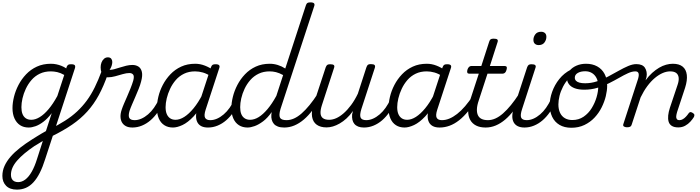

<svg xmlns="http://www.w3.org/2000/svg" viewBox="-57 -1055 5883 1614"><path d="M85 539Q26 539 -5.5 507Q-37 475 -37 424Q-37 380 -19 340Q-1 300 32 262Q65 224 111 188Q157 152 214 116Q234 104 252.5 92Q271 80 291 68.5Q311 57 329 47L378 -104Q343 -58 308 -31.5Q273 -5 241.5 6Q210 17 184 17Q142 17 112 -2.5Q82 -22 65 -59Q48 -96 48 -146Q48 -190 60.5 -241Q73 -292 98.5 -341Q124 -390 162.5 -430.5Q201 -471 253 -495Q305 -519 371 -519Q394 -519 416 -514.5Q438 -510 459.5 -501.5Q481 -493 500 -480L503 -492Q509 -506 516.5 -510.5Q524 -515 540 -515Q565 -515 571.5 -506.5Q578 -498 573 -482L323 282Q302 349 277.5 397.5Q253 446 224 477.5Q195 509 160.5 524Q126 539 85 539ZM95 476Q127 476 156 454Q185 432 210 388Q235 344 255 279L303 130Q291 137 279 144.5Q267 152 255.5 159Q244 166 232 173Q186 204 149.5 234.5Q113 265 87 295Q61 325 48 354.5Q35 384 35 415Q35 434 42 448Q49 462 63 469Q77 476 95 476ZM206 -48Q240 -48 277 -70.5Q314 -93 351.5 -137.5Q389 -182 425 -248L483 -425Q451 -443 423.5 -449Q396 -455 370 -455Q318 -455 277.5 -435.5Q237 -416 208 -382.5Q179 -349 160 -308.5Q141 -268 132 -228Q123 -188 123 -154Q123 -120 132 -97Q141 -74 159.5 -61Q178 -48 206 -48Z M378 91Q366 97 359.5 90Q353 83 351 70.5Q349 58 352 46.5Q355 35 365 30Q434 -5 490 -40.5Q546 -76 591 -118Q636 -160 672.5 -209.5Q709 -259 739.5 -321Q770 -383 798 -459Q802 -472 812.5 -474Q823 -476 833 -470.5Q843 -465 848.5 -455Q854 -445 850 -433Q815 -332 773.5 -255.5Q732 -179 677 -118Q622 -57 549 -7Q476 43 378 91Z M1057 17Q1024 17 1002.5 6Q981 -5 969 -25Q957 -45 956 -73Q955 -101 966 -133Q973 -155 985.5 -184Q998 -213 1012.5 -246Q1027 -279 1040.5 -313Q1054 -347 1063 -377Q1073 -414 1062.5 -427.5Q1052 -441 1031 -441Q1006 -441 975 -432Q944 -423 911.5 -414Q879 -405 850 -405Q830 -405 816 -416.5Q802 -428 795.5 -446.5Q789 -465 789 -489Q789 -510 796 -529Q803 -548 817 -560.5Q831 -573 850 -573Q869 -573 878 -561.5Q887 -550 887 -534Q887 -519 881 -500.5Q875 -482 864 -468Q880 -467 902.5 -473Q925 -479 951 -487.5Q977 -496 1004 -502.5Q1031 -509 1056 -509Q1085 -509 1106.5 -495.5Q1128 -482 1135.5 -451Q1143 -420 1129 -369Q1122 -341 1108.5 -307.5Q1095 -274 1080.5 -240.5Q1066 -207 1053 -177Q1040 -147 1032 -123Q1020 -82 1030 -63.5Q1040 -45 1075 -45Q1087 -45 1092 -35.5Q1097 -26 1095 -14Q1093 -2 1083.5 7.5Q1074 17 1057 17Z M1056 17Q1044 17 1038 7.5Q1032 -2 1034.5 -14Q1037 -26 1047 -35.5Q1057 -45 1075 -45Q1103 -45 1131.5 -57.5Q1160 -70 1187.5 -93.5Q1215 -117 1237.5 -149Q1260 -181 1278 -219Q1282 -232 1293 -231.5Q1304 -231 1312 -222.5Q1320 -214 1316 -202Q1298 -154 1270 -113.5Q1242 -73 1208.5 -44Q1175 -15 1136 1Q1097 17 1056 17Z M1397 17Q1355 17 1324.5 -2.5Q1294 -22 1278 -59Q1262 -96 1262 -146Q1262 -190 1274 -241Q1286 -292 1311.5 -341Q1337 -390 1375.5 -430.5Q1414 -471 1466 -495Q1518 -519 1584 -519Q1625 -519 1665 -503.5Q1705 -488 1737 -464L1725 -408Q1682 -436 1648.5 -445.5Q1615 -455 1583 -455Q1531 -455 1490.5 -435.5Q1450 -416 1421 -382.5Q1392 -349 1373 -308.5Q1354 -268 1344.5 -228Q1335 -188 1335 -154Q1335 -120 1344.5 -97Q1354 -74 1372.5 -61Q1391 -48 1419 -48Q1454 -48 1492.5 -72.5Q1531 -97 1570.5 -145Q1610 -193 1646 -263L1664 -222Q1620 -129 1571 -77Q1522 -25 1477 -4Q1432 17 1397 17ZM1691 17Q1657 17 1635 5.5Q1613 -6 1602 -27.5Q1591 -49 1591 -78Q1591 -107 1602 -141L1716 -489Q1722 -505 1730 -510Q1738 -515 1754 -515Q1778 -515 1785 -506.5Q1792 -498 1786 -482L1672 -134Q1656 -85 1667 -65Q1678 -45 1710 -45Q1722 -45 1726.5 -35.5Q1731 -26 1729.5 -14Q1728 -2 1718.5 7.5Q1709 17 1691 17Z M1692 17Q1680 17 1674 7.5Q1668 -2 1670.5 -14Q1673 -26 1683 -35.5Q1693 -45 1711 -45Q1739 -45 1767.5 -57.5Q1796 -70 1823.5 -93.5Q1851 -117 1873.5 -149Q1896 -181 1914 -219Q1918 -232 1929 -231.5Q1940 -231 1948 -222.5Q1956 -214 1952 -202Q1934 -154 1906 -113.5Q1878 -73 1844.5 -44Q1811 -15 1772 1Q1733 17 1692 17Z M2024 17Q1982 17 1951.5 -2.5Q1921 -22 1904.5 -59Q1888 -96 1888 -146Q1888 -190 1900.5 -241Q1913 -292 1938.5 -341Q1964 -390 2002.5 -430.5Q2041 -471 2093 -495Q2145 -519 2211 -519Q2245 -519 2278.5 -508.5Q2312 -498 2341 -479L2514 -1009Q2519 -1025 2527 -1030Q2535 -1035 2552 -1035Q2576 -1035 2583 -1026.5Q2590 -1018 2584 -1002L2301 -139Q2286 -88 2296.5 -66.5Q2307 -45 2351 -45Q2361 -45 2365.5 -35.5Q2370 -26 2368 -14Q2366 -2 2357 7.5Q2348 17 2332 17Q2301 17 2279.5 9Q2258 1 2245.5 -13.5Q2233 -28 2227.5 -48Q2222 -68 2224 -91L2227 -113Q2192 -63 2154.5 -35Q2117 -7 2083.5 5Q2050 17 2024 17ZM2045 -48Q2081 -48 2117.5 -70.5Q2154 -93 2192 -138Q2230 -183 2266 -249L2323 -424Q2290 -442 2263 -448.5Q2236 -455 2210 -455Q2158 -455 2117.5 -435.5Q2077 -416 2047.5 -382.5Q2018 -349 1999 -308.5Q1980 -268 1971 -228Q1962 -188 1962 -154Q1962 -120 1971 -97Q1980 -74 1999 -61Q2018 -48 2045 -48Z M2333 17Q2321 17 2315 7.5Q2309 -2 2311.5 -14Q2314 -26 2324 -35.5Q2334 -45 2352 -45Q2383 -45 2414.5 -59Q2446 -73 2478.5 -101.5Q2511 -130 2545 -171.5Q2579 -213 2614 -267Q2622 -279 2632.5 -278Q2643 -277 2648.5 -268Q2654 -259 2648 -248Q2611 -183 2573.5 -133Q2536 -83 2497 -50Q2458 -17 2417 0Q2376 17 2333 17Z M2688 16Q2637 16 2605.5 -6.5Q2574 -29 2566.5 -73Q2559 -117 2579 -179L2681 -489Q2687 -505 2695 -510Q2703 -515 2719 -515Q2742 -515 2749.5 -507.5Q2757 -500 2751 -484L2649 -171Q2636 -131 2637.5 -103.5Q2639 -76 2657 -62Q2675 -48 2710 -48Q2739 -48 2769.5 -61.5Q2800 -75 2832 -103Q2864 -131 2894.5 -172Q2925 -213 2951 -267L3023 -489Q3029 -506 3036.5 -511Q3044 -516 3060 -516Q3084 -516 3091.5 -508.5Q3099 -501 3094 -485L2981 -139Q2965 -88 2974.5 -66.5Q2984 -45 3022 -45Q3034 -45 3038.5 -35.5Q3043 -26 3041 -14Q3039 -2 3029 7.5Q3019 17 3002 17Q2974 17 2954 9Q2934 1 2922 -13.5Q2910 -28 2905.5 -48Q2901 -68 2903 -93L2910 -122Q2884 -85 2856 -59.5Q2828 -34 2798.5 -17Q2769 0 2741.5 8Q2714 16 2688 16Z M3003 17Q2991 17 2985 7.5Q2979 -2 2981.5 -14Q2984 -26 2994 -35.5Q3004 -45 3022 -45Q3050 -45 3078.5 -57.5Q3107 -70 3134.5 -93.5Q3162 -117 3184.5 -149Q3207 -181 3225 -219Q3229 -232 3240 -231.5Q3251 -231 3259 -222.5Q3267 -214 3263 -202Q3245 -154 3217 -113.5Q3189 -73 3155.5 -44Q3122 -15 3083 1Q3044 17 3003 17Z M3344 17Q3302 17 3271.5 -2.5Q3241 -22 3225 -59Q3209 -96 3209 -146Q3209 -190 3221 -241Q3233 -292 3258.5 -341Q3284 -390 3322.5 -430.5Q3361 -471 3413 -495Q3465 -519 3531 -519Q3572 -519 3612 -503.5Q3652 -488 3684 -464L3672 -408Q3629 -436 3595.5 -445.5Q3562 -455 3530 -455Q3478 -455 3437.5 -435.5Q3397 -416 3368 -382.5Q3339 -349 3320 -308.5Q3301 -268 3291.5 -228Q3282 -188 3282 -154Q3282 -120 3291.5 -97Q3301 -74 3319.5 -61Q3338 -48 3366 -48Q3401 -48 3439.5 -72.5Q3478 -97 3517.5 -145Q3557 -193 3593 -263L3611 -222Q3567 -129 3518 -77Q3469 -25 3424 -4Q3379 17 3344 17ZM3638 17Q3604 17 3582 5.5Q3560 -6 3549 -27.5Q3538 -49 3538 -78Q3538 -107 3549 -141L3663 -489Q3669 -505 3677 -510Q3685 -515 3701 -515Q3725 -515 3732 -506.5Q3739 -498 3733 -482L3619 -134Q3603 -85 3614 -65Q3625 -45 3657 -45Q3669 -45 3673.5 -35.5Q3678 -26 3676.5 -14Q3675 -2 3665.5 7.5Q3656 17 3638 17Z M3639 17Q3627 17 3621 7.5Q3615 -2 3617.5 -14Q3620 -26 3630 -35.5Q3640 -45 3658 -45Q3689 -45 3720.5 -58Q3752 -71 3785.5 -97Q3819 -123 3853 -162.5Q3887 -202 3922 -256Q3931 -269 3941 -268Q3951 -267 3957 -257.5Q3963 -248 3957 -237Q3920 -171 3881 -123Q3842 -75 3802.5 -44Q3763 -13 3722 2Q3681 17 3639 17Z M4025 17Q3978 17 3945.5 0.5Q3913 -16 3896 -46.5Q3879 -77 3878.5 -120Q3878 -163 3896 -216L3968 -436H3885Q3875 -436 3871.5 -444Q3868 -452 3872 -468Q3877 -484 3885.5 -492Q3894 -500 3903 -500H3989L4055 -704Q4060 -720 4068 -725Q4076 -730 4093 -730Q4117 -730 4124 -722.5Q4131 -715 4125 -699L4061 -500H4187Q4198 -500 4202 -492.5Q4206 -485 4201 -468Q4197 -452 4188.5 -444Q4180 -436 4170 -436H4041L3968 -212Q3953 -169 3952 -137Q3951 -105 3961.5 -84.5Q3972 -64 3993 -54.5Q4014 -45 4044 -45Q4056 -45 4060.5 -35.5Q4065 -26 4063.5 -14Q4062 -2 4052 7.5Q4042 17 4025 17Z M4026 17Q4014 17 4008 7.5Q4002 -2 4004.5 -14Q4007 -26 4017 -35.5Q4027 -45 4045 -45Q4076 -45 4107.5 -59Q4139 -73 4171.5 -101.5Q4204 -130 4238 -171.5Q4272 -213 4307 -267Q4315 -279 4325.5 -278Q4336 -277 4341.5 -268Q4347 -259 4341 -248Q4304 -183 4266.5 -133Q4229 -83 4190 -50Q4151 -17 4110 0Q4069 17 4026 17Z M4352 17Q4318 17 4295 5.5Q4272 -6 4260.5 -28Q4249 -50 4249.5 -79.5Q4250 -109 4262 -146L4374 -489Q4380 -505 4388 -510Q4396 -515 4411 -515Q4435 -515 4442.5 -507Q4450 -499 4444 -484L4332 -139Q4315 -88 4324 -66.5Q4333 -45 4371 -45Q4383 -45 4388 -35.5Q4393 -26 4391 -14Q4389 -2 4379.5 7.5Q4370 17 4352 17ZM4471 -676Q4452 -676 4439.5 -687Q4427 -698 4427 -720Q4427 -745 4443 -766.5Q4459 -788 4492 -788Q4511 -788 4523.5 -777.5Q4536 -767 4536 -745Q4536 -720 4520 -698Q4504 -676 4471 -676Z M4352 17Q4340 17 4334 7.5Q4328 -2 4330.5 -14Q4333 -26 4343 -35.5Q4353 -45 4371 -45Q4399 -45 4427.5 -57.5Q4456 -70 4483.5 -93.5Q4511 -117 4533.5 -149Q4556 -181 4574 -219Q4578 -232 4589 -231.5Q4600 -231 4608 -222.5Q4616 -214 4612 -202Q4594 -154 4566 -113.5Q4538 -73 4504.5 -44Q4471 -15 4432 1Q4393 17 4352 17Z M4746 19Q4687 19 4646 -5.5Q4605 -30 4584.5 -73.5Q4564 -117 4564 -172Q4564 -225 4584.5 -283Q4605 -341 4644.5 -390.5Q4684 -440 4742.5 -470Q4801 -500 4878 -500Q4893 -500 4894.5 -491Q4896 -482 4891 -472.5Q4886 -463 4875 -463Q4828 -463 4790 -444.5Q4752 -426 4724 -395.5Q4696 -365 4676 -326.5Q4656 -288 4646.5 -249Q4637 -210 4637 -177Q4637 -136 4651 -106.5Q4665 -77 4691.5 -61.5Q4718 -46 4754 -46Q4808 -46 4849 -74Q4890 -102 4917 -146Q4944 -190 4958 -238Q4972 -286 4972 -328Q4972 -371 4957.5 -399Q4943 -427 4918.5 -441.5Q4894 -456 4863 -456Q4848 -456 4841 -465.5Q4834 -475 4835 -487.5Q4836 -500 4845 -509.5Q4854 -519 4869 -519Q4923 -519 4963 -497Q5003 -475 5025 -434Q5047 -393 5047 -335Q5047 -294 5035.5 -246.5Q5024 -199 5000.5 -152Q4977 -105 4941 -66.5Q4905 -28 4856 -4.5Q4807 19 4746 19Z M4854 -301Q4807 -301 4774.5 -313Q4742 -325 4725.5 -347.5Q4709 -370 4709 -398Q4709 -433 4730.5 -460Q4752 -487 4788.5 -503Q4825 -519 4869 -519Q4885 -519 4892 -509.5Q4899 -500 4897.5 -487.5Q4896 -475 4887.5 -465.5Q4879 -456 4863 -456Q4824 -456 4799.5 -441.5Q4775 -427 4775 -402Q4775 -387 4784.5 -376.5Q4794 -366 4813.5 -360.5Q4833 -355 4862 -355Q4912 -355 4960.5 -371Q5009 -387 5055 -411.5Q5101 -436 5143.5 -460Q5186 -484 5223.5 -500Q5261 -516 5292 -516Q5308 -516 5314 -506.5Q5320 -497 5318.5 -485Q5317 -473 5308 -464Q5299 -455 5284 -455Q5256 -455 5222 -439.5Q5188 -424 5148 -401Q5108 -378 5062 -355Q5016 -332 4964 -316.5Q4912 -301 4854 -301Z M5213 15Q5200 15 5189 9Q5178 3 5183 -12L5307 -393Q5316 -424 5310.5 -439.5Q5305 -455 5284 -455Q5272 -455 5267 -464Q5262 -473 5262.5 -485Q5263 -497 5271 -506.5Q5279 -516 5292 -516Q5318 -516 5336 -508.5Q5354 -501 5364 -486Q5374 -471 5378 -451Q5382 -431 5378 -408L5370 -380Q5397 -417 5425.5 -442.5Q5454 -468 5483.5 -485.5Q5513 -503 5542.5 -511Q5572 -519 5599 -519Q5652 -519 5681.5 -495Q5711 -471 5716.5 -425.5Q5722 -380 5702 -317L5635 -114Q5629 -94 5627.5 -78.5Q5626 -63 5632.5 -54Q5639 -45 5655 -45Q5669 -45 5683 -53Q5697 -61 5709.5 -74.5Q5722 -88 5730 -100Q5735 -109 5743.5 -112Q5752 -115 5766 -106Q5779 -98 5780 -89.5Q5781 -81 5776 -71Q5765 -53 5746.5 -32.5Q5728 -12 5702.5 2Q5677 16 5645 16Q5610 16 5590 3Q5570 -10 5563.5 -32.5Q5557 -55 5560 -84.5Q5563 -114 5574 -148L5639 -342Q5651 -377 5648 -402.5Q5645 -428 5627.5 -441.5Q5610 -455 5576 -455Q5546 -455 5513.5 -441Q5481 -427 5448 -399.5Q5415 -372 5384.5 -331Q5354 -290 5328 -236L5253 -7Q5250 4 5241.5 9.5Q5233 15 5213 15Z"/></svg>

Font: Playwrite CO Light
Style: Regular
Weight: 300
Version: Version 1.002